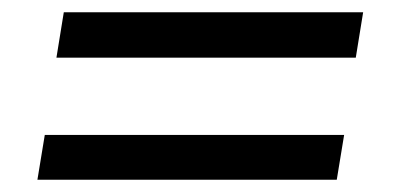

<svg xmlns="http://www.w3.org/2000/svg" viewBox="-20 -444 640 313"><path d="M72 -350 84 -424H572L560 -350ZM41 -151 53 -224H541L529 -151Z"/></svg>

Font: Nunito Sans 12pt SemiBold
Style: Italic
Weight: 600
Italic angle: -9°
Designer: Vernon Adams
Foundry: Vernon Adams
Version: Version 3.101;gftools[0.9.27]